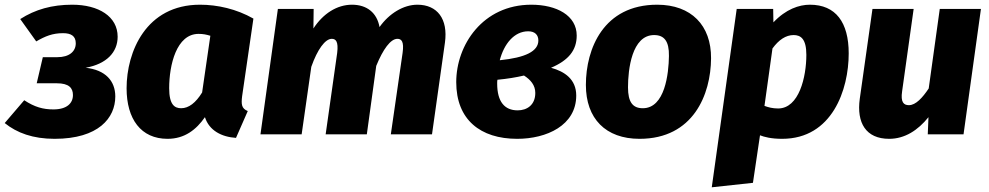

<svg xmlns="http://www.w3.org/2000/svg" viewBox="-42 -571 4203 816"><path d="M265 -551C179 -551 108 -531 44 -490L112 -395C150 -417 181 -430 226 -430C260 -430 280 -418 280 -387C280 -352 252 -328 202 -328H140L114 -217H200C251 -217 268 -197 268 -167C268 -132 242 -106 185 -106C141 -106 105 -116 61 -145L-22 -48C30 -6 98 19 190 19C377 19 448 -70 448 -161C448 -227 406 -274 322 -283C411 -299 458 -349 458 -415C458 -501 377 -551 265 -551Z M808 -551C578 -551 496 -350 496 -196C496 -65 557 19 670 19C743 19 792 -20 829 -73C847 -16 900 11 961 15L1011 -99C984 -110 983 -128 987 -162L1035 -492C963 -533 882 -551 808 -551ZM802 -427C822 -427 835 -424 852 -419L817 -178C790 -134 760 -111 728 -111C700 -111 677 -126 677 -196C677 -295 708 -427 802 -427Z M1732 -551C1673 -551 1612 -514 1571 -456C1560 -517 1517 -551 1454 -551C1390 -551 1331 -513 1290 -450L1291 -533H1139L1065 0H1240L1281 -287C1307 -361 1340 -406 1368 -406C1385 -406 1397 -395 1391 -346L1342 0H1517L1557 -291C1586 -362 1618 -406 1647 -406C1664 -406 1676 -395 1669 -346L1619 0H1794L1849 -390C1863 -491 1816 -551 1732 -551Z M2216 -551C2010 -551 1897 -380 1897 -222C1897 -62 2000 19 2156 19C2281 19 2407 -38 2407 -165C2407 -234 2358 -267 2300 -283C2375 -315 2409 -358 2409 -420C2409 -505 2324 -551 2216 -551ZM2203 -438C2232 -438 2246 -422 2246 -399C2246 -353 2191 -326 2082 -315C2100 -384 2143 -438 2203 -438ZM2185 -250C2213 -232 2233 -209 2233 -176C2233 -125 2198 -102 2158 -102C2103 -102 2071 -138 2071 -216C2071 -221 2071 -227 2072 -232C2114 -236 2151 -242 2185 -250Z M2676 19C2905 19 2979 -170 2980 -323C2981 -463 2896 -551 2751 -551C2523 -551 2448 -364 2448 -210C2448 -67 2532 19 2676 19ZM2690 -111C2647 -111 2627 -137 2627 -200C2627 -275 2643 -422 2738 -422C2781 -422 2802 -396 2801 -333C2800 -258 2784 -111 2690 -111Z M2983 225 3158 206 3188 4C3206 11 3235 19 3282 19C3495 19 3565 -190 3565 -344C3565 -476 3510 -551 3400 -551C3354 -551 3298 -532 3245 -476L3244 -533H3089ZM3265 -110C3241 -110 3223 -115 3207 -121L3241 -365C3268 -402 3298 -422 3331 -422C3361 -422 3385 -406 3385 -338C3385 -244 3354 -110 3265 -110Z M3737 19C3803 19 3859 -17 3904 -73L3901 0H4053L4127 -533H3952L3905 -195C3879 -156 3850 -124 3821 -124C3799 -124 3785 -136 3792 -183L3841 -533H3666L3612 -151C3598 -49 3638 19 3737 19Z"/></svg>

Font: Fira Sans ExtraBold
Style: Italic
Weight: 800
Italic angle: -8°
Designer: bBox Type GmbH & Carrois Corporate GbR & Edenspiekermann AG
Foundry: bBox Type GmbH & Carrois Corporate GbR & Edenspiekermann AG
Version: Version 4.301;PS 004.301;hotconv 1.0.88;makeotf.lib2.5.64775